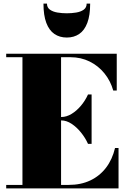

<svg xmlns="http://www.w3.org/2000/svg" viewBox="-20 -1049 709 1069"><path d="M14.5 0V-19.5H105V-730.5H14.5V-750H630V-545H610.5Q595.5 -598.5 561.5 -640.5Q527.5 -682.5 479 -706.5Q430.5 -730.5 372 -730.5H320V-19.5H362Q430.5 -19.5 483 -44.5Q535.5 -69.5 570.5 -115.5Q605.5 -161.5 620.5 -225H640V0ZM470 -248Q455 -281.5 431 -311.2Q407 -341 378.5 -359.8Q350 -378.5 321.5 -378.5H293V-397.5H321.5Q350 -397.5 378.5 -414.8Q407 -432 431 -460.8Q455 -489.5 470 -523H490V-248ZM352 -840Q312 -840 282.8 -860Q253.5 -880 237.8 -921.8Q222 -963.5 222 -1029H241.5Q241.5 -1007 258 -995.2Q274.5 -983.5 299.8 -979.2Q325 -975 352 -975Q379 -975 404.5 -979.2Q430 -983.5 446.2 -995.2Q462.5 -1007 462.5 -1029H482Q482 -963.5 466.2 -921.8Q450.5 -880 421.2 -860Q392 -840 352 -840Z"/></svg>

Font: Bodoni Moda Black
Style: Regular
Weight: 900
Version: Version 2.005